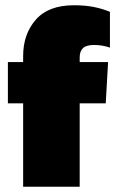

<svg xmlns="http://www.w3.org/2000/svg" viewBox="-20 -710 448 730"><path d="M68 0V-317H10V-474H68V-497Q68 -580 116 -635Q164 -690 261 -690Q304 -690 336.5 -683.5Q369 -677 398 -665V-529Q369 -539 338 -539Q308 -539 295.5 -527Q283 -515 283 -492V-474H391L382 -317H283V0Z"/></svg>

Font: Kanit ExtraBold
Style: Regular
Weight: 800
Designer: Katatrad Team
Foundry: CadsonDemak
Version: Version 2.000; ttfautohint (v1.8.3)